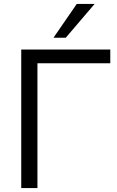

<svg xmlns="http://www.w3.org/2000/svg" viewBox="-20 -957 596 977"><path d="M88.1 0V-705H541.2V-635H170.5V0ZM252.1 -765 370.6 -936.9H461.4L314.6 -765Z"/></svg>

Font: Mulish ExtraLight
Style: Regular
Weight: 200
Designer: Vernon Adams
Foundry: Vernon Adams
Version: Version 3.603